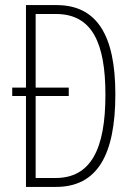

<svg xmlns="http://www.w3.org/2000/svg" viewBox="-20 -734 527 754"><path d="M202 -714H82V-390H28V-357H82V0H200C361 0 433 -124 433 -364C433 -595 361 -714 202 -714ZM200 -679C342 -679 394 -565 394 -362C394 -147 336 -35 198 -35H120V-357H250V-390H120V-679Z"/></svg>

Font: Noto Sans Telugu ExtraCondensed ExtraLight
Style: Regular
Weight: 200
Width: 2
Designer: Jelle Bosma - Monotype Design Team
Foundry: Monotype Imaging Inc.
Version: Version 2.005